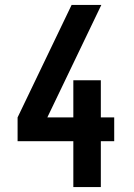

<svg xmlns="http://www.w3.org/2000/svg" viewBox="-20 -755 540 775"><path d="M276 0V-185H51V-281L269 -735H389L171 -281H276V-431H387V-281H441V-185H387V0Z"/></svg>

Font: Iosevka Curly
Style: Bold
Weight: 700
Monospace: yes
Designer: Belleve Invis
Foundry: Belleve Invis
Version: Version 22.1.2; ttfautohint (v1.8.4)